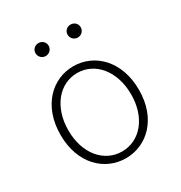

<svg xmlns="http://www.w3.org/2000/svg" viewBox="-162 -785 858 912"><g transform="rotate(-30 267.0 -329.0)"><path d="M267 12C382 12 482 -80 482 -239C482 -399 382 -492 267 -492C152 -492 52 -399 52 -239C52 -80 152 12 267 12ZM267 -25C169 -25 95 -111 95 -239C95 -367 169 -455 267 -455C365 -455 439 -367 439 -239C439 -111 365 -25 267 -25ZM179 -599C199 -599 215 -615 215 -635C215 -655 199 -670 179 -670C159 -670 143 -655 143 -635C143 -615 159 -599 179 -599ZM355 -599C375 -599 391 -615 391 -635C391 -655 375 -670 355 -670C335 -670 319 -655 319 -635C319 -615 335 -599 355 -599Z"/></g></svg>

Font: Source Sans Pro Light
Style: Regular
Weight: 300
Designer: Paul D. Hunt
Foundry: Adobe Systems Incorporated
Version: Version 3.006;hotconv 1.0.111;makeotfexe 2.5.65597